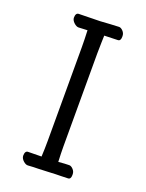

<svg xmlns="http://www.w3.org/2000/svg" viewBox="-137 -779 649 853"><g transform="rotate(20 187.5 -352.5)"><path d="M148 -649Q118 -647 106 -647Q96 -647 84.5 -657.5Q73 -668 72 -680Q72 -704 87 -704L187 -706L234 -709L275 -711Q284 -711 293.5 -701Q303 -691 303 -678V-674Q303 -654 289 -654L226 -652Q226 -634 225 -621L224 -568V-126Q224 -97 226 -55Q259 -58 277 -58Q286 -58 295.5 -48Q305 -38 305 -25V-21Q305 -1 291 -1L260 0Q237 0 201 2L153 4Q133 4 105 6Q95 7 83 -3.5Q71 -14 70 -27Q70 -51 85 -51Q124 -51 148 -52Q150 -90 150 -127V-569Q150 -603 148 -649Z"/></g></svg>

Font: Iansui
Style: Regular
Weight: 400
Designer: But Ko / Fontworks Inc.
Foundry: zi-hi.com / Fontworks Inc.
Version: Version 1.002